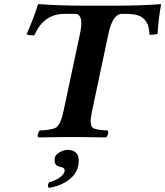

<svg xmlns="http://www.w3.org/2000/svg" viewBox="-20 -673 811 943"><path d="M308.6 63Q366.2 63 366.7 115.2Q366.7 127.4 364.3 141.1Q351.1 202.6 274.4 234.9Q249 245.1 220.7 250Q210.4 241.2 220.7 222.2Q274.9 208 293.5 177.7Q296.4 172.9 296.9 168.9Q297.9 163.1 296.9 159.2Q295.9 155.3 292.2 152.8Q288.6 150.4 286.4 149.4Q284.2 148.4 281.2 147.9L272.9 146Q241.7 138.7 249.5 101.1Q253.4 83 283.7 69.3Q297.4 63.5 308.6 63ZM431.2 -123Q418 -60.5 435.5 -45.4Q450.7 -34.2 508.8 -32.2Q515.6 -23.9 506.3 -4.4Q503.9 0 501.5 2Q401.4 0 333 0Q265.1 0 167.5 2Q160.6 -6.3 170.4 -25.4Q172.9 -29.8 174.8 -32.2Q240.2 -34.7 258.3 -48.8Q278.8 -66.4 291 -123L372.6 -505.9Q392.1 -597.2 355 -604.5Q350.6 -605 346.7 -605H297.4Q213.9 -605 168.9 -537.1Q157.7 -519.5 147.9 -499Q121.6 -499.5 110.4 -503.9Q147.9 -589.8 166 -649.9Q167.5 -651.9 170.9 -652.8Q270.5 -645 401.9 -645H543Q675.3 -645 769 -652.8Q770.5 -651.4 771 -649.9Q758.3 -582 753.9 -506.8Q741.2 -502 713.9 -502Q713.4 -582.5 652.3 -599.1Q630.9 -604.5 601.6 -605H579.6Q538.6 -605 517.6 -527.8Q514.6 -516.1 511.7 -502.9Z"/></svg>

Font: Linux Libertine Slanted O
Style: Bold Slanted
Weight: 700
Designer: Philipp H. Poll
Foundry: Philipp H. Poll
Version: Version 5.0.0